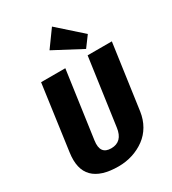

<svg xmlns="http://www.w3.org/2000/svg" viewBox="-231 -1092 1094 1222"><g transform="rotate(-30 316.5 -480.5)"><path d="M273 11Q145 11 87.5 -47Q30 -105 47 -223L113 -700H291L222 -209Q215 -160 232 -136Q249 -112 290 -112Q373 -112 386 -209L455 -700H633L566 -223Q558 -168 532.5 -124Q507 -80 467 -50.5Q427 -21 377.5 -5Q328 11 273 11ZM524 -817 467 -740 261 -849 350 -972Z"/></g></svg>

Font: Pathway Extreme Condensed ExtraBold
Style: Italic
Weight: 800
Width: 3
Italic angle: -8°
Version: Version 1.001;gftools[0.9.26]